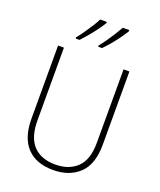

<svg xmlns="http://www.w3.org/2000/svg" viewBox="-171 -1122 976 1171"><g transform="rotate(20 317.0 -536.5)"><path d="M549 -306Q549 -177 485 -116.5Q421 -56 316 -56Q205 -56 145.5 -119.5Q86 -183 86 -307V-780H124V-309Q124 -198 174.5 -145Q225 -92 317 -92Q406 -92 458.5 -143Q511 -194 511 -303V-780H549ZM462 -1009Q450 -989 430 -961Q410 -933 386.5 -905Q363 -877 343 -857H318V-865Q335 -885 354.5 -913Q374 -941 391.5 -969Q409 -997 420 -1017H462ZM316 -1009Q304 -989 284 -961.5Q264 -934 240.5 -906Q217 -878 197 -857H172V-865Q189 -885 208.5 -913Q228 -941 245.5 -968.5Q263 -996 273 -1017H316Z"/></g></svg>

Font: Noto Sans Malayalam UI SemiCondensed ExtraLight
Style: Regular
Weight: 200
Width: 4
Designer: Jelle Bosma - Monotype Design Team
Foundry: Monotype Imaging Inc.
Version: Version 2.104; ttfautohint (v1.8.4.7-5d5b)